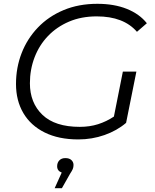

<svg xmlns="http://www.w3.org/2000/svg" viewBox="-20 -726 813 1008"><path d="M391 6Q288 6 214.5 -30.5Q141 -67 102.5 -132.5Q64 -198 64 -285Q64 -371 93.5 -447Q123 -523 179 -581.5Q235 -640 314 -673Q393 -706 491 -706Q579 -706 645.5 -679.5Q712 -653 751 -604L699 -559Q629 -640 488 -640Q407 -640 342.5 -612.5Q278 -585 232 -537Q186 -489 161.5 -425Q137 -361 137 -289Q137 -186 203 -123Q269 -60 399 -60Q451 -60 495 -74Q539 -88 578 -114L625 -350H696L642 -81Q594 -40 528.5 -17Q463 6 391 6ZM267 262 304 180Q280 171 280 147Q280 128 291.5 116Q303 104 323 104Q344 104 355 114.5Q366 125 366 140Q366 152 362 161.5Q358 171 348 186L305 262Z"/></svg>

Font: Montserrat
Style: Italic
Weight: 400
Italic angle: -11.3°
Designer: Julieta Ulanovsky
Foundry: Julieta Ulanovsky
Version: Version 9.000; ttfautohint (v1.8.4.7-5d5b)